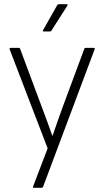

<svg xmlns="http://www.w3.org/2000/svg" viewBox="-20 -710 496 915"><path d="M142 185Q135 185 138 178L207 -3L26 -475Q24 -482 31 -482H69Q75 -482 76 -477L180 -198Q193 -165 205 -131Q217 -97 229 -64H231Q242 -97 254 -131Q266 -165 278 -198L382 -478Q383 -482 389 -482H426Q434 -482 431 -475L185 181Q183 185 178 185ZM189 -560Q182 -560 185 -566L253 -686Q255 -690 260 -690H298Q301 -690 302 -688Q303 -686 301 -683L225 -564Q223 -560 218 -560Z"/></svg>

Font: Sofia Sans Semi Condensed Light
Style: Regular
Weight: 300
Designer: Botio Nikoltchev, Ani Petrova
Foundry: lettersoup
Version: Version 4.100; ttfautohint (v1.8.4.7-5d5b)